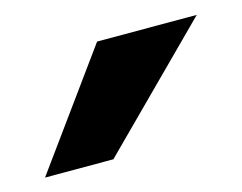

<svg xmlns="http://www.w3.org/2000/svg" viewBox="-44 -843 401 318"><g transform="rotate(-15 156.0 -683.5)"><path d="M141.6 -781.2H312.5L117.2 -585.9H0Z"/></g></svg>

Font: Andika
Style: Bold
Weight: 700
Designer: Victor Gaultney, Annie Olsen, Julie Remington, Don Collingsworth, Eric Hays, Becca Hirsbrunner
Foundry: SIL International
Version: Version 6.101